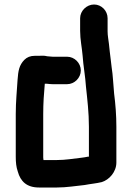

<svg xmlns="http://www.w3.org/2000/svg" viewBox="-20 -789 587 853"><path d="M278 -537H214C208 -537 195 -539 190 -539C175 -543 164 -541 149 -541H134C115 -541 100 -535 88 -523C65 -499 61 -475 58 -434C55 -383 50 -338 50 -282V-93C50 -68 52 -47 59 -27C71 17 99 44 153 44H233C277 44 315 37 356 33C381 28 408 26 432 20C465 10 497 -25 497 -67V-226C497 -277 493 -327 487 -373C483 -413 482 -454 476 -490L472 -524C469 -549 466 -571 464 -594C462 -613 458 -630 458 -650V-708C458 -741 431 -769 398 -769C365 -769 336 -741 336 -708V-652C336 -613 344 -578 347 -542C350 -496 359 -451 362 -403C368 -347 375 -288 375 -226V-93H371C361 -91 350 -89 340 -88C304 -84 271 -78 233 -78H173V-81C172 -85 172 -89 172 -93V-282C172 -330 175 -373 179 -417H188C197 -416 205 -415 214 -415H278C311 -415 339 -443 339 -476C339 -509 311 -537 278 -537Z"/></svg>

Font: Electronic
Style: Ti
Weight: 900
Version: Version 1.011